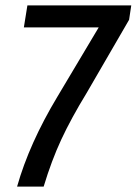

<svg xmlns="http://www.w3.org/2000/svg" viewBox="-20 -688 504 708"><path d="M456 -615 300 -346Q242 -251 206 -173.5Q170 -96 141 0H43Q88 -159 192 -332L344 -587H68L81 -668H464Z"/></svg>

Font: Rambla
Style: Italic
Weight: 400
Italic angle: -12°
Designer: Martin Sommaruga
Foundry: Martin Sommaruga
Version: Version 1.001